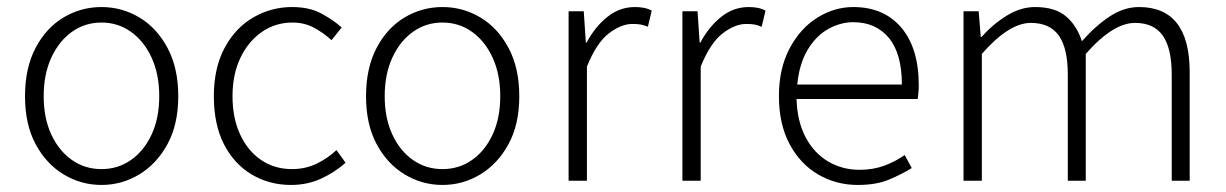

<svg xmlns="http://www.w3.org/2000/svg" viewBox="-20 -513 3480 545"><path d="M268 12Q210 12 160.5 -18Q111 -48 81 -104Q51 -160 51 -240Q51 -320 81 -377Q111 -434 160.5 -463.5Q210 -493 268 -493Q326 -493 375.5 -463.5Q425 -434 455.5 -377Q486 -320 486 -240Q486 -160 455.5 -104Q425 -48 375.5 -18Q326 12 268 12ZM268 -33Q315 -33 352 -59Q389 -85 410.5 -131.5Q432 -178 432 -240Q432 -302 410.5 -349Q389 -396 352 -422.5Q315 -449 268 -449Q221 -449 184 -422.5Q147 -396 125.5 -349Q104 -302 104 -240Q104 -178 125.5 -131.5Q147 -85 184 -59Q221 -33 268 -33Z M806 12Q744 12 694 -18Q644 -48 615.5 -104Q587 -160 587 -240Q587 -320 617.5 -377Q648 -434 699 -463.5Q750 -493 809 -493Q858 -493 891.5 -475Q925 -457 950 -435L921 -399Q898 -420 871 -434.5Q844 -449 810 -449Q762 -449 723.5 -422.5Q685 -396 662.5 -349Q640 -302 640 -240Q640 -178 661.5 -131.5Q683 -85 721 -59Q759 -33 809 -33Q847 -33 879 -48.5Q911 -64 935 -87L961 -51Q929 -23 890.5 -5.5Q852 12 806 12Z M1236 12Q1178 12 1128.5 -18Q1079 -48 1049 -104Q1019 -160 1019 -240Q1019 -320 1049 -377Q1079 -434 1128.5 -463.5Q1178 -493 1236 -493Q1294 -493 1343.5 -463.5Q1393 -434 1423.5 -377Q1454 -320 1454 -240Q1454 -160 1423.5 -104Q1393 -48 1343.5 -18Q1294 12 1236 12ZM1236 -33Q1283 -33 1320 -59Q1357 -85 1378.5 -131.5Q1400 -178 1400 -240Q1400 -302 1378.5 -349Q1357 -396 1320 -422.5Q1283 -449 1236 -449Q1189 -449 1152 -422.5Q1115 -396 1093.5 -349Q1072 -302 1072 -240Q1072 -178 1093.5 -131.5Q1115 -85 1152 -59Q1189 -33 1236 -33Z M1594 0V-481H1637L1643 -392H1645Q1669 -437 1704 -465Q1739 -493 1782 -493Q1795 -493 1806.5 -491Q1818 -489 1830 -483L1819 -437Q1807 -442 1798 -443.5Q1789 -445 1775 -445Q1743 -445 1708 -418Q1673 -391 1646 -324V0Z M1917 0V-481H1960L1966 -392H1968Q1992 -437 2027 -465Q2062 -493 2105 -493Q2118 -493 2129.5 -491Q2141 -489 2153 -483L2142 -437Q2130 -442 2121 -443.5Q2112 -445 2098 -445Q2066 -445 2031 -418Q1996 -391 1969 -324V0Z M2415 12Q2353 12 2302 -18Q2251 -48 2221 -104.5Q2191 -161 2191 -240Q2191 -318 2221 -375Q2251 -432 2299.5 -462.5Q2348 -493 2402 -493Q2489 -493 2538.5 -434.5Q2588 -376 2588 -270Q2588 -260 2587 -250.5Q2586 -241 2585 -232H2241Q2243 -168 2267 -123Q2291 -78 2331 -54.5Q2371 -31 2420 -31Q2458 -31 2489.5 -42.5Q2521 -54 2548 -73L2568 -36Q2539 -18 2503 -3Q2467 12 2415 12ZM2402 -450Q2366 -450 2331.5 -431Q2297 -412 2273 -372.5Q2249 -333 2243 -273H2540Q2540 -361 2503 -405.5Q2466 -450 2402 -450Z M2715 0V-481H2758L2764 -408H2766Q2798 -444 2837.5 -468.5Q2877 -493 2918 -493Q2975 -493 3006 -466.5Q3037 -440 3051 -396Q3091 -441 3131 -467Q3171 -493 3213 -493Q3357 -493 3357 -308V0H3306V-301Q3306 -376 3280.5 -412Q3255 -448 3202 -448Q3139 -448 3062 -360V0H3011V-301Q3011 -376 2985.5 -412Q2960 -448 2906 -448Q2844 -448 2767 -360V0Z"/></svg>

Font: Assistant Light
Style: Regular
Weight: 300
Designer: Hebrew By Ben Nathan, Latin by Paul Hunt
Version: Version 3.000